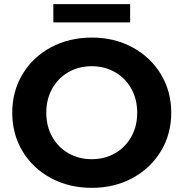

<svg xmlns="http://www.w3.org/2000/svg" viewBox="-20 -893 884 925"><path d="M39 -350Q39 -453 88.5 -535.5Q138 -618 225.5 -665Q313 -712 422 -712Q531 -712 618 -665Q705 -618 755 -535.5Q805 -453 805 -350Q805 -247 755 -164.5Q705 -82 618 -35Q531 12 422 12Q313 12 225.5 -35Q138 -82 88.5 -164.5Q39 -247 39 -350ZM641 -350Q641 -415 612.5 -466Q584 -517 534 -545.5Q484 -574 422 -574Q360 -574 310 -545.5Q260 -517 231.5 -466Q203 -415 203 -350Q203 -285 231.5 -234Q260 -183 310 -154.5Q360 -126 422 -126Q484 -126 534 -154.5Q584 -183 612.5 -234Q641 -285 641 -350ZM237 -873H607V-785H237Z"/></svg>

Font: Montserrat Alternates
Style: Bold
Weight: 700
Designer: Julieta Ulanovsky
Foundry: Julieta Ulanovsky
Version: Version 7.200